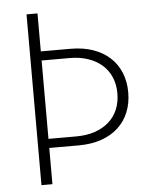

<svg xmlns="http://www.w3.org/2000/svg" viewBox="-53 -795 674 840"><g transform="rotate(-5 283.5 -375.0)"><path d="M95 0V-750H143.2V-583.2H273.2Q328.6 -583.2 372.3 -568Q415.9 -552.7 446.1 -525Q476.4 -497.3 492.5 -458.2Q508.6 -419.1 508.6 -371.4Q508.6 -323.6 492.5 -284.3Q476.4 -245 446.1 -217.3Q415.9 -189.5 372.3 -174.3Q328.6 -159.1 273.2 -159.1H143.2V0ZM143.2 -199.1H265Q310.9 -199.1 347 -211.4Q383.2 -223.6 408.6 -246.1Q434.1 -268.6 447.5 -300.5Q460.9 -332.3 460.9 -371.4Q460.9 -410.5 447.5 -442Q434.1 -473.6 408.6 -496.1Q383.2 -518.6 347 -530.9Q310.9 -543.2 265 -543.2H143.2Z"/></g></svg>

Font: Spartan Light
Style: Regular
Weight: 300
Designer: Matt Bailey, Mirko Velimirovic
Foundry: Matt Bailey
Version: Version 1.005